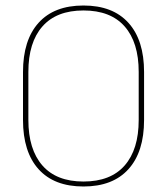

<svg xmlns="http://www.w3.org/2000/svg" viewBox="-20 -668 606 697"><path d="M283 9Q176.5 9 120 -53.8Q63.5 -116.5 63.5 -232.5V-406.5Q63.5 -522.5 120 -585.2Q176.5 -648 283 -648Q389.5 -648 446.2 -585.2Q503 -522.5 503 -406.5V-232.5Q503 -116.5 446.2 -53.8Q389.5 9 283 9ZM283 -9Q381.5 -9 432.5 -67.2Q483.5 -125.5 483.5 -232.5V-407Q483.5 -514 432.5 -572Q381.5 -630 283 -630Q185 -630 134 -572Q83 -514 83 -407V-232.5Q83 -125.5 134 -67.2Q185 -9 283 -9Z"/></svg>

Font: Anek Bangla Thin
Style: Regular
Weight: 250
Designer: Sulekha Rajkumar (Bangla), Yesha Goshar (Latin)
Foundry: Ek Type
Version: Version 1.003